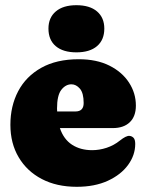

<svg xmlns="http://www.w3.org/2000/svg" viewBox="-20 -707 562 739"><path d="M503 -300.5Q503 -259 479.5 -236.5Q456 -214 414 -214H210.5Q225 -171 257.2 -150Q289.5 -129 334.5 -129Q362.5 -129 390.5 -138.2Q418.5 -147.5 441.5 -166Q465.5 -185 478 -184Q487 -183.5 493.8 -176.8Q500.5 -170 500.5 -153Q500.5 -110 473 -72.2Q445.5 -34.5 395 -11.2Q344.5 12 275.5 12Q198 12 140.8 -18Q83.5 -48 51.8 -101.8Q20 -155.5 20 -226.5Q20 -299 50 -356Q80 -413 138.8 -446Q197.5 -479 283 -479Q352 -479 401 -454.5Q450 -430 476.5 -389.2Q503 -348.5 503 -300.5ZM199.5 -289Q199.5 -283.5 200 -278H270.5Q302 -278 302 -310.5Q302 -349 287.5 -365.8Q273 -382.5 255 -382.5Q232.5 -382.5 216 -361.2Q199.5 -340 199.5 -289ZM274 -505.5Q223 -505.5 194.8 -529.2Q166.5 -553 166.5 -597Q166.5 -639 194.8 -663Q223 -687 274 -687Q325.5 -687 353.5 -663Q381.5 -639 381.5 -597Q381.5 -553.5 353.5 -529.5Q325.5 -505.5 274 -505.5Z"/></svg>

Font: Fraunces 72pt S100 Black
Style: Regular
Weight: 900
Version: Version 1.000; ttfautohint (v1.8.3)